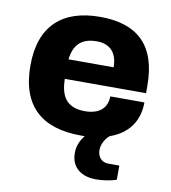

<svg xmlns="http://www.w3.org/2000/svg" viewBox="-82 -610 784 880"><g transform="rotate(10 309.5 -170.5)"><path d="M320 12C326 12 332 12 338 12C321 34 307 60 307 95C307 171 365 198 423 198C451 198 490 193 518 183V117H467C432 117 416 91 416 62C416 36 432 7 451 -8C534 -37 581 -99 581 -188H422C422 -134 386 -101 319 -101C236 -101 204 -147 203 -231H581V-266C581 -455 486 -539 314 -539C139 -539 37 -450 37 -264C37 -74 140 12 320 12ZM204 -322C212 -390 246 -426 318 -426C377 -426 414 -392 414 -322Z"/></g></svg>

Font: Archivo ExtraBold
Style: Regular
Weight: 800
Designer: Hector Gatti
Foundry: Omnibus-Type
Version: Version 2.001